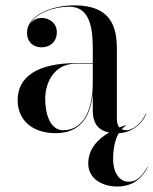

<svg xmlns="http://www.w3.org/2000/svg" viewBox="-20 -488 573 718"><path d="M265 -252C123 -252 46 -202.5 46 -113.5C46 -37.5 102 10 188.5 10C277 10 318 -47.5 327 -138V-75C327 -19.5 354 1 388 7.5C346 32 310 69 310 123.5C310 183.5 367 209.5 418 209.5C489 209.5 518 164.5 533 136.5L532 135.5C513 166.5 496 191.5 460 191.5C426 191.5 403 155.5 403 108.5C403 67 410.5 33 424 10C471.5 8 510 -21.5 527 -62.5L525.5 -63.5C509 -25.5 476.5 -1 453 -1C445.5 -1 439.5 -2.5 435 -4.5C439.5 -10 445 -14.5 451 -17.5L449 -19.5C441.5 -17 434 -14.5 426.5 -11.5C419 -19.5 417 -32 417 -45.5V-304.5C417 -385.5 396.5 -468 259 -468C168 -468 81 -428 81 -366C81 -330 105 -311 135.5 -311C163 -311 192.5 -328 192.5 -368C192.5 -402 164 -421 135.5 -421C119 -421 102.5 -413 92 -398.5C115 -438.5 179.5 -463 239 -463C319 -463 327 -376.5 327 -304.5V-252ZM217 -1C164.5 -1 149 -68 149 -118C149 -172.5 177 -250 265 -250H327V-180.5C327 -52.5 276.5 -1 217 -1Z"/></svg>

Font: Bodoni* 96pt
Style: Regular
Weight: 400
Version: Version 2.3